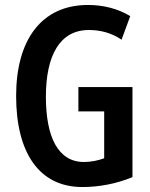

<svg xmlns="http://www.w3.org/2000/svg" viewBox="-20 -744 606 774"><path d="M296 -393V-295H400V-106C376 -97 347 -91 318 -91C214 -91 165 -192 165 -354C165 -520 221 -623 338 -623C384 -623 429 -612 470 -584L505 -679C457 -708 399 -724 335 -724C147 -724 45 -583 45 -357C45 -131 136 10 312 10C379 10 449 -3 514 -30V-393Z"/></svg>

Font: Noto Sans Hebrew ExtraCondensed SemiBold
Style: Regular
Weight: 600
Width: 2
Designer: Ben Nathan
Foundry: Google LLC
Version: Version 3.001